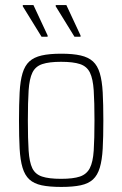

<svg xmlns="http://www.w3.org/2000/svg" viewBox="-20 -730 483 758"><path d="M222 8Q175 8 144.5 1.5Q114 -5 96 -21.5Q78 -38 69 -68Q60 -98 57.5 -143.5Q55 -189 55 -254Q55 -319 57.5 -365Q60 -411 69 -441Q78 -471 96 -487.5Q114 -504 144.5 -511Q175 -518 222 -518Q268 -518 298.5 -511Q329 -504 347 -487.5Q365 -471 374 -441Q383 -411 385.5 -365Q388 -319 388 -254Q388 -189 385.5 -143.5Q383 -98 374 -68Q365 -38 347 -21.5Q329 -5 298.5 1.5Q268 8 222 8ZM221 -24Q269 -24 295.5 -33Q322 -42 334.5 -66Q347 -90 350 -135.5Q353 -181 353 -254Q353 -327 350 -373Q347 -419 335 -443.5Q323 -468 296 -477Q269 -486 221 -486Q174 -486 147 -477Q120 -468 108 -443.5Q96 -419 93 -373Q90 -327 90 -254Q90 -181 93 -135.5Q96 -90 107.5 -66Q119 -42 146 -33Q173 -24 221 -24ZM298 -585H274L200 -705V-710H242L298 -590ZM168 -585H144L70 -705V-710H112L168 -590Z"/></svg>

Font: Saira Condensed Thin
Style: Regular
Weight: 250
Width: 3
Designer: Hector Gatti with collaboration of the Omnibus-Type team
Foundry: Omnibus-Type
Version: Version 1.101